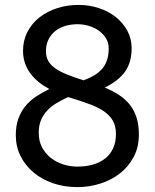

<svg xmlns="http://www.w3.org/2000/svg" viewBox="-20 -745 626 777"><path d="M166 -537.1Q166 -515.1 175.3 -498.5Q184.6 -481.9 203.6 -468.5Q222.7 -455.1 251.2 -443.6Q279.8 -432.1 318.4 -419.9Q342.3 -428.7 361.1 -439.9Q379.9 -451.2 393.1 -466.3Q406.2 -481.4 413.1 -501.7Q419.9 -522 419.9 -549.3Q419.9 -571.3 409.4 -589.1Q398.9 -606.9 381.3 -619.9Q363.8 -632.8 340.8 -639.9Q317.9 -647 293 -647Q268.1 -647 245.1 -640.4Q222.2 -633.8 204.6 -620.1Q187 -606.4 176.5 -585.9Q166 -565.4 166 -537.1ZM255.4 -352.1Q231 -340.8 209.5 -328.1Q188 -315.4 171.9 -298.6Q155.8 -281.7 146.2 -259.5Q136.7 -237.3 136.7 -207.5Q136.7 -174.3 150.1 -148.9Q163.6 -123.5 185.5 -106.2Q207.5 -88.9 235.6 -79.8Q263.7 -70.8 293 -70.8Q328.6 -70.8 357.4 -79.3Q386.2 -87.9 406.7 -104.5Q427.2 -121.1 438.2 -145.8Q449.2 -170.4 449.2 -202.6Q449.2 -233.9 437.3 -255.4Q425.3 -276.9 402.8 -293Q380.4 -309.1 347.7 -321.5Q314.9 -334 273.4 -346.7ZM43.9 -197.8Q43.9 -235.4 54.2 -264.2Q64.5 -293 82.5 -315.2Q100.6 -337.4 125.5 -354Q150.4 -370.6 179.7 -384.8Q155.3 -397.9 135.7 -413.8Q116.2 -429.7 102.3 -448.7Q88.4 -467.8 80.8 -490.5Q73.2 -513.2 73.2 -539.6Q73.2 -581.5 91.1 -616Q108.9 -650.4 139.6 -674.6Q170.4 -698.7 211.2 -711.9Q252 -725.1 297.9 -725.1Q340.8 -725.1 379.6 -712.4Q418.5 -699.7 448 -676.5Q477.5 -653.3 495.1 -621.1Q512.7 -588.9 512.7 -549.3Q512.7 -493.2 486.1 -455.3Q459.5 -417.5 403.8 -390.6Q436 -377.4 461.4 -360.8Q486.8 -344.2 504.9 -321.8Q522.9 -299.3 532.5 -269.5Q542 -239.7 542 -200.2Q542 -149.4 521 -109.9Q500 -70.3 465.3 -43.2Q430.7 -16.1 385.7 -2Q340.8 12.2 293 12.2Q240.2 12.2 194.8 -3.4Q149.4 -19 115.7 -47.1Q82 -75.2 63 -113.8Q43.9 -152.3 43.9 -197.8Z"/></svg>

Font: Andika Am
Style: Regular
Weight: 400
Designer: Victor Gaultney, Annie Olsen, Julie Remington, Don Collingsworth, Eric Hays, Becca Hirsbrunner
Foundry: SIL International
Version: Version 5.000